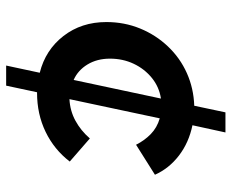

<svg xmlns="http://www.w3.org/2000/svg" viewBox="-86 -572 771 640"><g transform="rotate(90 300.0 -251.5)"><path d="M198 114 222 2Q146 -17 99.5 -77Q53 -137 53 -220Q53 -280 74.5 -332.5Q96 -385 134.5 -425.5Q173 -466 223.5 -488.5Q274 -511 332 -513L354 -617H421L397 -507Q455 -495 498 -462Q541 -429 562 -382L462 -319Q448 -347 426.5 -368Q405 -389 374 -398L310 -97Q349 -99 382 -117Q415 -135 441 -165L518 -98Q478 -46 419 -17.5Q360 11 289 11Q289 11 288.5 11Q288 11 287 11L265 114ZM175 -232Q175 -189 194.5 -157Q214 -125 246 -111L308 -402Q269 -396 239 -371.5Q209 -347 192 -311Q175 -275 175 -232Z"/></g></svg>

Font: Red Hat Mono SemiBold
Style: Italic
Weight: 600
Italic angle: -12°
Monospace: yes
Designer: Pentagram, MCKL
Foundry: MCKL
Version: Version 1.030